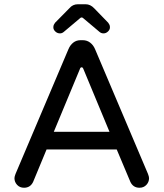

<svg xmlns="http://www.w3.org/2000/svg" viewBox="-20 -906 769 903"><path d="M262 -749Q249 -749 239.5 -758.5Q230 -768 231 -779Q231 -785 233.5 -790Q236 -795 239 -799L306 -867Q322 -886 346 -886H383Q405 -886 423 -867L489 -799Q492 -795 494.5 -790Q497 -785 497 -779Q498 -768 488.5 -758.5Q479 -749 467 -749Q456 -749 448 -756L372 -820Q364 -828 356 -820L280 -756Q272 -749 262 -749ZM93 -23Q73 -23 60.5 -36.5Q48 -50 48 -68Q48 -75 53 -88L302 -675Q310 -694 324.5 -705.5Q339 -717 359 -717H369Q389 -717 404 -705.5Q419 -694 427 -675L676 -88Q681 -75 681 -68Q681 -50 668.5 -36.5Q656 -23 636 -23Q606 -23 593 -51L529 -203H199L136 -51Q123 -23 93 -23ZM233 -286H495L372 -582Q369 -590 363.5 -589.5Q358 -589 356 -582Z"/></svg>

Font: Huninn
Style: Regular
Weight: 400
Designer: justfont
Foundry: justfont
Version: Version 1.003